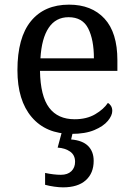

<svg xmlns="http://www.w3.org/2000/svg" viewBox="-20 -566 575 826"><path d="M287 10Q178 10 116.5 -62Q55 -134 55 -264Q55 -404 113 -475Q171 -546 277 -546Q374 -546 429.5 -486Q485 -426 485 -307V-261H152Q154 -152 191.5 -102.5Q229 -53 301 -53Q353 -53 389.5 -74.5Q426 -96 444 -123Q451 -120 457 -111Q463 -102 463 -89Q463 -69 444 -46Q425 -23 386 -6.5Q347 10 287 10ZM384 -315Q384 -395 359.5 -443.5Q335 -492 275 -492Q220 -492 189.5 -446.5Q159 -401 154 -315ZM251 240Q235 240 213.5 237Q192 234 174 229V178Q212 186 242 186Q271 186 287 170.5Q303 155 303 130Q303 101 281.5 86Q260 71 228 69L249 -9H296L286 34Q335 38 359 62Q383 86 383 126Q383 179 349 209.5Q315 240 251 240Z"/></svg>

Font: NotoSerif-Regular
Style: Regular
Weight: 400
Designer: Monotype Design Team
Foundry: Monotype Imaging Inc.
Version: Version 2.007; ttfautohint (v1.8) -l 8 -r 50 -G 200 -x 14 -D